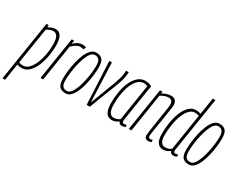

<svg xmlns="http://www.w3.org/2000/svg" viewBox="-127 -1306 2618 2083"><g transform="rotate(30 1181.5 -265.0)"><path d="M-24 210 94 -540H121L122 -513Q143 -525 163.5 -533.5Q184 -542 209 -542Q256 -542 279 -504Q302 -466 302 -386Q302 -311 288 -240Q274 -169 247.5 -112.5Q221 -56 184 -23Q147 10 100 10Q83 10 68.5 7.5Q54 5 41 1L8 210ZM97 -20Q136 -20 167.5 -50.5Q199 -81 221.5 -133Q244 -185 256.5 -249.5Q269 -314 269 -382Q269 -510 198 -510Q180 -510 157.5 -501.5Q135 -493 118 -481L46 -30Q68 -20 97 -20Z M446 -532 439 -489Q491 -542 545 -542Q572 -542 592 -534L581 -501Q560 -508 538 -508Q514 -508 489 -494.5Q464 -481 435 -451L364 0H331L415 -532Z M647 10Q597 10 571 -17.5Q545 -45 545 -119Q545 -162 551.5 -217Q558 -272 571 -329Q584 -386 604.5 -434Q625 -482 653.5 -511.5Q682 -541 720 -541Q770 -541 796 -513.5Q822 -486 822 -412Q822 -369 815.5 -313.5Q809 -258 796 -201.5Q783 -145 762.5 -97Q742 -49 713.5 -19.5Q685 10 647 10ZM648 -20Q677 -20 699.5 -49.5Q722 -79 739 -126Q756 -173 767.5 -226.5Q779 -280 784.5 -329.5Q790 -379 790 -413Q790 -470 771 -490.5Q752 -511 720 -511Q691 -511 668 -481.5Q645 -452 628 -404.5Q611 -357 599.5 -303.5Q588 -250 582.5 -200.5Q577 -151 577 -118Q577 -60 595.5 -40Q614 -20 648 -20Z M951 3H911L885 -532L918 -533L937 -42Q976 -146 1003.5 -217Q1031 -288 1048.5 -335Q1066 -382 1076 -414.5Q1086 -447 1090.5 -474Q1095 -501 1096 -532H1129Q1129 -498 1122.5 -465.5Q1116 -433 1103 -394Q1090 -355 1069 -302Q1048 -249 1018.5 -174.5Q989 -100 951 3Z M1354 10Q1337 10 1326 1.5Q1315 -7 1311 -21Q1294 -7 1273 1.5Q1252 10 1227 10Q1130 10 1130 -144Q1130 -261 1155 -350.5Q1180 -440 1226.5 -491Q1273 -542 1335 -542Q1380 -542 1416 -521Q1396 -396 1382.5 -311.5Q1369 -227 1361 -175.5Q1353 -124 1349 -97.5Q1345 -71 1343.5 -60.5Q1342 -50 1342 -48Q1342 -20 1366 -20Q1378 -20 1396 -27L1398 -1Q1377 10 1354 10ZM1308 -47 1379 -501Q1360 -512 1332 -512Q1284 -512 1246 -467Q1208 -422 1185.5 -340.5Q1163 -259 1163 -149Q1163 -22 1234 -22Q1253 -22 1273 -29Q1293 -36 1308 -47Z M1521 -532H1553L1548 -507Q1573 -522 1601 -532Q1629 -542 1656 -542Q1696 -542 1713.5 -519.5Q1731 -497 1731 -462Q1731 -454 1726.5 -423Q1722 -392 1715 -347.5Q1708 -303 1700.5 -254.5Q1693 -206 1685.5 -161.5Q1678 -117 1673.5 -86Q1669 -55 1669 -47Q1669 -21 1695 -21Q1700 -21 1706 -22Q1712 -23 1721 -27L1723 1Q1712 6 1702 8Q1692 10 1683 10Q1663 10 1650 -2Q1637 -14 1637 -36Q1637 -46 1641 -78Q1645 -110 1652 -154.5Q1659 -199 1666.5 -247.5Q1674 -296 1681 -339.5Q1688 -383 1692 -413.5Q1696 -444 1696 -451Q1696 -477 1684 -494Q1672 -511 1640 -511Q1618 -511 1592.5 -501.5Q1567 -492 1545 -478L1470 0H1437Z M1998 10Q1964 10 1955 -23Q1940 -10 1917 0Q1894 10 1870 10Q1824 10 1799 -25Q1774 -60 1774 -131Q1774 -216 1787.5 -290.5Q1801 -365 1826.5 -421.5Q1852 -478 1888 -510Q1924 -542 1968 -542Q1985 -542 1999.5 -539Q2014 -536 2029 -531L2062 -740H2095Q2064 -540 2042.5 -407.5Q2021 -275 2009 -197Q1997 -119 1991.5 -84.5Q1986 -50 1986 -47Q1986 -20 2009 -20Q2017 -20 2024.5 -22.5Q2032 -25 2039 -27L2042 -1Q2021 10 1998 10ZM1877 -23Q1920 -23 1953 -49L2024 -503Q2011 -507 1999 -509.5Q1987 -512 1972 -512Q1935 -512 1904.5 -481Q1874 -450 1852 -396Q1830 -342 1818.5 -273Q1807 -204 1807 -128Q1807 -79 1825.5 -51Q1844 -23 1877 -23Z M2191 10Q2141 10 2115 -17.5Q2089 -45 2089 -119Q2089 -162 2095.5 -217Q2102 -272 2115 -329Q2128 -386 2148.5 -434Q2169 -482 2197.5 -511.5Q2226 -541 2264 -541Q2314 -541 2340 -513.5Q2366 -486 2366 -412Q2366 -369 2359.5 -313.5Q2353 -258 2340 -201.5Q2327 -145 2306.5 -97Q2286 -49 2257.5 -19.5Q2229 10 2191 10ZM2192 -20Q2221 -20 2243.5 -49.5Q2266 -79 2283 -126Q2300 -173 2311.5 -226.5Q2323 -280 2328.5 -329.5Q2334 -379 2334 -413Q2334 -470 2315 -490.5Q2296 -511 2264 -511Q2235 -511 2212 -481.5Q2189 -452 2172 -404.5Q2155 -357 2143.5 -303.5Q2132 -250 2126.5 -200.5Q2121 -151 2121 -118Q2121 -60 2139.5 -40Q2158 -20 2192 -20Z"/></g></svg>

Font: Georama Condensed ExtraLight
Style: Italic
Weight: 200
Width: 3
Italic angle: -9°
Designer: Jean-Baptiste Levee
Foundry: Production Type
Version: Version 1.000